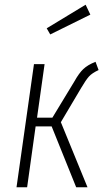

<svg xmlns="http://www.w3.org/2000/svg" viewBox="-20 -794 470 814"><path d="M398 -497Q370 -484 357 -469.5Q344 -455 324 -421L238 -276L351 0H303L199 -258H131L95 0H50L124 -522H169L137 -295H202L296 -450Q315 -484 333.5 -501.5Q352 -519 385 -532ZM343 -774 363 -732 193 -648 178 -674Z"/></svg>

Font: Fira Sans Extra Condensed ExtraLight
Style: Italic
Weight: 275
Width: 3
Italic angle: -8°
Designer: Carrois Corporate & Edenspiekermann AG
Foundry: Carrois Corporate GbR & Edenspiekermann AG
Version: Version 4.203